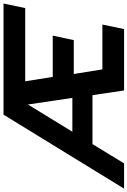

<svg xmlns="http://www.w3.org/2000/svg" viewBox="108 -908 740 1115"><g transform="rotate(-90 478.5 -350.0)"><path d="M-59 0 370.6 -700H1016L989.6 -574.1H564.4L589.8 -414.2H829.6L803.5 -292.1H606.8L633.5 -125.9H893.9L867.7 0H511.1L484 -183.5H199.6L87.8 0ZM271.4 -300.3H468L429.6 -558.2Z"/></g></svg>

Font: Red Hat Display VF
Style: Italic
Weight: 300
Italic angle: -12°
Designer: Pentagram, MCKL
Foundry: Pentagram, MCKL
Version: Version 1.023